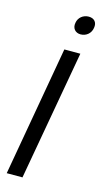

<svg xmlns="http://www.w3.org/2000/svg" viewBox="-113 -671 381 707"><g transform="rotate(15 78.0 -317.5)"><path d="M92 -600C88 -579 101 -564 121 -564C143 -564 160 -579 163 -600C167 -621 155 -635 134 -635C113 -635 95 -621 92 -600ZM78 -495 -9 0H51L139 -495Z"/></g></svg>

Font: Moniqa Ita Display
Style: Italic
Weight: 400
Italic angle: -10°
Designer: Rajesh Rajput
Foundry: Rajesh Rajput
Version: Version 1.000